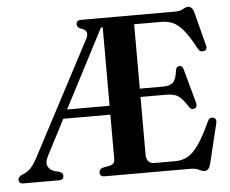

<svg xmlns="http://www.w3.org/2000/svg" viewBox="-64 -776 1021 851"><g transform="rotate(-5 446.5 -350.5)"><path d="M418 -70.5V-270H208.5L126.5 -111.5Q112.5 -84 120.2 -66.8Q128 -49.5 150 -42.5L172 -37Q187 -31 187 -18.5Q187 0 166 0H8Q-12.5 0 -12.5 -18.5Q-12.5 -29 1 -37L15 -43Q47 -56 73 -106L340.5 -613.5Q359.5 -649.5 323.5 -660.5Q304 -667.5 304 -681.5Q304 -700 325.5 -700H744.5Q765.5 -700 779.2 -708Q793 -716 803 -716Q821.5 -716 829 -687L867.5 -537.5Q872.5 -518 853.5 -514Q847 -513 840.2 -516Q833.5 -519 829 -529Q799 -585 775.2 -613Q751.5 -641 728.5 -650.5Q705.5 -660 679 -660H558V-373.5H660.5Q693.5 -373.5 707.2 -388.2Q721 -403 725 -441.5Q728 -457.5 741 -458Q755 -458.5 759.5 -441L801 -289.5Q806 -269 790.5 -264Q777.5 -259.5 768 -274Q745 -311 726 -323.8Q707 -336.5 672 -336.5H558V-81Q558 -39.5 595.5 -39.5H687Q715.5 -39.5 739.8 -51.8Q764 -64 789.2 -99Q814.5 -134 846 -202.5Q853.5 -220.5 869.5 -217Q888 -213 882 -189.5L839.5 -14Q832 15 813.5 15Q802 15 787.8 7.5Q773.5 0 749.5 0H369Q348 0 348 -18.5Q348 -33 363.5 -38.5L396 -45Q418 -50.5 418 -70.5ZM410 -658 229 -309.5H418V-658Z"/></g></svg>

Font: Fraunces 144pt Soft SemiBold
Style: Regular
Weight: 600
Version: Version 1.000;[b76b70a41]